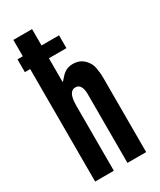

<svg xmlns="http://www.w3.org/2000/svg" viewBox="-185 -781 703 844"><g transform="rotate(-30 166.5 -359.5)"><path d="M36 -719H131V-451H133Q142 -461 149.5 -469.5Q157 -478 165.5 -484Q174 -490 184.5 -493.5Q195 -497 209 -497Q258 -497 283 -451Q287 -443 289.5 -431Q292 -419 293.5 -405.5Q295 -392 295 -379.5Q295 -367 295 -358V0H200V-331Q200 -340 200 -352Q200 -364 197 -375.5Q194 -387 187 -394.5Q180 -402 167 -402Q155 -402 147.5 -394.5Q140 -387 136.5 -375.5Q133 -364 132 -352Q131 -340 131 -331V0H36ZM9 -636H220V-571H9Z"/></g></svg>

Font: Osterbar
Style: Regular
Weight: 500
Width: 3
Designer: Peter Wiegel, Basierend auf Erbar schmal-halbfette Grotesk v. Jacob Erbar
Foundry: Peter Wiegel
Version: Version 1.0